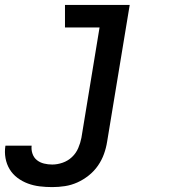

<svg xmlns="http://www.w3.org/2000/svg" viewBox="-81 -550 701 783"><path d="M132 213Q106 213 81 210Q56 207 33 198.5Q10 190 -9.5 175.5Q-29 161 -41.5 140.5Q-54 120 -58.5 95Q-63 70 -59 45Q-59 45 -59 44.5Q-59 44 -58 44H48Q48 44 48 44Q48 44 48 44Q46 61 51.5 77Q57 93 69.5 103Q82 113 98.5 117Q115 121 132 121Q153 121 174.5 113.5Q196 106 212.5 90.5Q229 75 238 54Q247 33 251 12L325 -438H184V-530H448L356 27Q352 53 343 78Q334 103 318.5 125.5Q303 148 281 165.5Q259 183 234.5 194Q210 205 184 209Q158 213 132 213Z"/></svg>

Font: Iosevka Slab Semibold Extended
Style: Italic
Weight: 600
Width: 7
Italic angle: -9°
Monospace: yes
Designer: Belleve Invis
Foundry: Belleve Invis
Version: Version 11.1.0; ttfautohint (v1.8.3)